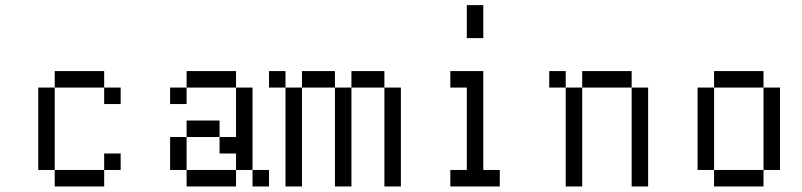

<svg xmlns="http://www.w3.org/2000/svg" viewBox="-20 -832 3040 728"><path d="M187.5 -187.5H375V-125H187.5V-187.5H125V-500H187.5ZM375 -250H437.5V-187.5H375ZM375 -500H437.5V-437.5H375V-500H187.5V-562.5H375Z M687.5 -187.5H875V-125H687.5V-187.5H625V-312.5H687.5ZM937.5 -187.5H1000V-125H937.5V-187.5H875V-250H812.5V-312.5H875V-500H937.5ZM687.5 -375H812.5V-312.5H687.5ZM625 -500H687.5V-437.5H625ZM687.5 -562.5H875V-500H687.5Z M1062.5 -500H1125V-125H1062.5ZM1250 -500H1312.5V-125H1250ZM1437.5 -500H1500V-125H1437.5ZM1000 -562.5H1062.5V-500H1000ZM1125 -562.5H1250V-500H1125ZM1312.5 -562.5H1437.5V-500H1312.5Z M1687.5 -187.5H1750V-500H1687.5V-562.5H1812.5V-187.5H1875V-125H1687.5ZM1750 -812.5H1812.5V-687.5H1750Z M2125 -500H2187.5V-125H2125ZM2375 -500H2437.5V-125H2375ZM2062.5 -562.5H2125V-500H2062.5ZM2187.5 -562.5H2375V-500H2187.5Z M2687.5 -187.5H2875V-125H2687.5V-187.5H2625V-500H2687.5ZM2875 -500H2937.5V-187.5H2875ZM2687.5 -562.5H2875V-500H2687.5Z"/></svg>

Font: HE신이문
Style: regular
Weight: 500
Monospace: yes
Designer: Taeyun An (WindowsTiger)
Version: v1.1